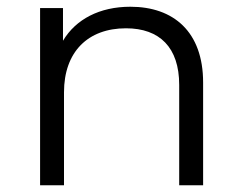

<svg xmlns="http://www.w3.org/2000/svg" viewBox="-20 -550 717 570"><path d="M367 -530C276 -530 205 -493 167 -429V-526H99V0H170V-276C170 -396 241 -466 354 -466C454 -466 512 -409 512 -298V0H583V-305C583 -456 495 -530 367 -530Z"/></svg>

Font: Montserrat Lite
Style: Regular
Weight: 400
Designer: Julieta Ulanovsky
Foundry: Julieta Ulanovsky
Version: Version 7.200;PS 007.200;hotconv 1.0.88;makeotf.lib2.5.64775